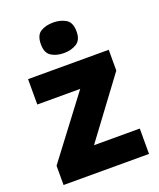

<svg xmlns="http://www.w3.org/2000/svg" viewBox="-142 -858 785 946"><g transform="rotate(-20 250.5 -385.0)"><path d="M474 0H26V-101L265 -417H40V-550H463V-441L234 -133H474ZM251 -770Q289 -770 317 -753.5Q345 -737 345 -689Q345 -644 317 -627Q289 -610 251 -610Q212 -610 185 -627Q158 -644 158 -689Q158 -737 185 -753.5Q212 -770 251 -770Z"/></g></svg>

Font: Noto Sans Oriya ExtraBold
Style: Regular
Weight: 800
Version: Version 2.003